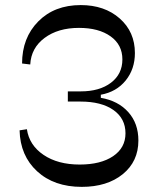

<svg xmlns="http://www.w3.org/2000/svg" viewBox="-20 -728 616 756"><path d="M301.8 7.8Q192.9 7.8 126.2 -53.5Q59.6 -114.7 57.1 -214.8L85.9 -219.2Q95.2 -156.2 151.4 -118.2Q207.5 -80.1 293.9 -80.1Q376.5 -80.1 425.3 -113Q474.1 -146 474.1 -203.1Q474.1 -261.2 426.8 -294.7Q379.4 -328.1 296.9 -328.1H247.1V-368.2H297.9Q372.1 -368.2 417 -402.3Q461.9 -436.5 461.9 -494.1Q461.9 -551.8 415.3 -585Q368.7 -618.2 291 -618.2Q208.5 -618.2 155.5 -578.6Q102.5 -539.1 99.1 -474.1L66.9 -478Q66.9 -579.1 130.6 -643.6Q194.3 -708 297.9 -708Q391.6 -708 451.4 -655.3Q511.2 -602.5 511.2 -519Q511.2 -456.1 474.9 -411.1Q438.5 -366.2 377 -355V-342.8Q445.3 -331.1 485.1 -286.6Q524.9 -242.2 524.9 -174.8Q524.9 -92.3 463.4 -42.2Q401.9 7.8 301.8 7.8Z"/></svg>

Font: Ribes
Style: Regular
Weight: 400
Designer: Luigi Gorlero
Foundry: Collletttivo
Version: Version 2.100;Glyphs 3.2 (3217)